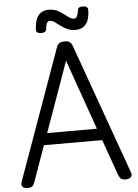

<svg xmlns="http://www.w3.org/2000/svg" viewBox="-72 -1232 937 1300"><g transform="rotate(-5 396.5 -582.0)"><path d="M63 14Q37 14 27.5 1.5Q18 -11 25 -31L341 -913Q349 -936 361 -944.5Q373 -953 397 -953Q421 -953 432.5 -944.5Q444 -936 452 -913L768 -31Q776 -11 765 1.5Q754 14 728 14Q706 14 696.5 5.5Q687 -3 679 -23L593 -265H197L111 -23Q104 -3 94.5 5.5Q85 14 63 14ZM226 -345H564L396 -822ZM245 -1023Q211 -1023 211 -1049Q213 -1112 237.5 -1144Q262 -1176 310 -1176Q341 -1176 364.5 -1164.5Q388 -1153 407 -1138.5Q426 -1124 442.5 -1112.5Q459 -1101 476 -1101Q489 -1101 496.5 -1117Q504 -1133 506 -1156Q507 -1178 540 -1178Q559 -1178 567.5 -1171Q576 -1164 576 -1150Q575 -1087 550 -1055.5Q525 -1024 476 -1024Q446 -1024 422 -1035.5Q398 -1047 378.5 -1062Q359 -1077 342.5 -1088.5Q326 -1100 310 -1100Q297 -1100 290 -1087.5Q283 -1075 281 -1049Q280 -1036 271 -1029.5Q262 -1023 245 -1023Z"/></g></svg>

Font: Playwrite US Modern
Style: Regular
Weight: 400
Designer: Veronika Burian, José Scaglione
Foundry: TypeTogether
Version: Version 1.002